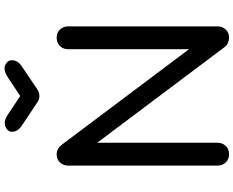

<svg xmlns="http://www.w3.org/2000/svg" viewBox="-114 -944 1058 870"><g transform="rotate(-90 415.0 -509.0)"><path d="M151.4 0Q128.9 0 114.3 -14.6Q99.6 -30.3 99.6 -51.8Q99.6 -277.3 99.6 -728.5Q99.6 -752 114.3 -766.6Q128.9 -781.2 151.4 -781.2Q174.8 -781.2 191.4 -761.7Q335.9 -568.4 627 -181.6Q627 -318.4 627 -728.5Q627 -752 641.6 -766.6Q657.2 -781.2 678.7 -781.2Q702.1 -781.2 715.8 -766.6Q730.5 -752 730.5 -728.5Q730.5 -502.9 730.5 -51.8Q730.5 -30.3 715.8 -14.6Q702.1 0 678.7 0Q668.9 0 657.2 -4.9Q646.5 -8.8 638.7 -17.6Q494.1 -210.9 203.1 -597.7Q203.1 -461.9 203.1 -51.8Q203.1 -30.3 188.5 -14.6Q173.8 0 151.4 0ZM415 -859.4Q400.4 -859.4 388.7 -867.2Q351.6 -891.6 277.3 -941.4Q252.9 -959 252.9 -984.4Q252.9 -1003.9 277.3 -1013.7Q301.8 -1023.4 335.9 -999Q362.3 -981.4 415 -946.3Q434.6 -959 494.1 -999Q521.5 -1017.6 540 -1017.6Q547.9 -1017.6 554.7 -1014.6Q577.1 -1003.9 577.1 -984.4Q577.1 -959 552.7 -941.4Q515.6 -916 442.4 -867.2Q429.7 -859.4 415 -859.4Z"/></g></svg>

Font: Abed
Style: Bold
Weight: 700
Designer: Johan Aakerlund
Version: Version 3.105